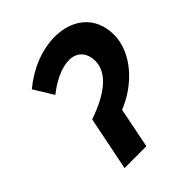

<svg xmlns="http://www.w3.org/2000/svg" viewBox="-186 -779 895 895"><g transform="rotate(-45 261.5 -331.5)"><path d="M118 0H262L302 -200C419 -246 523 -355 523 -474C523 -599 432 -663 322 -663C230 -663 141 -623 72 -565L131 -469C180 -508 239 -539 292 -539C339 -539 375 -508 375 -449C375 -380 314 -316 172 -267Z"/></g></svg>

Font: Source Sans Pro
Style: Bold Italic
Weight: 700
Italic angle: -11°
Designer: Paul D. Hunt
Foundry: Adobe Systems Incorporated
Version: Version 3.006;hotconv 1.0.111;makeotfexe 2.5.65597